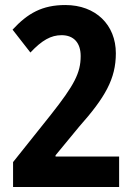

<svg xmlns="http://www.w3.org/2000/svg" viewBox="-20 -744 540 764"><path d="M454 0V-121H201V-126L295 -240C398 -356 441 -430 441 -532C441 -645 361 -724 240 -724C148 -724 90 -691 30 -626L101 -535C147 -584 183 -604 225 -604C274 -604 301 -573 301 -521C301 -454 276 -406 182 -287L32 -99V0Z"/></svg>

Font: Noto Sans Armenian Condensed
Style: Bold
Weight: 700
Width: 3
Designer: Monotype Design Team
Foundry: Monotype Imaging Inc.
Version: Version 2.008